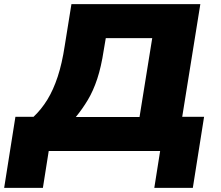

<svg xmlns="http://www.w3.org/2000/svg" viewBox="-53 -725 1061 922"><path d="M-33 177 21 -164H108Q146 -200 174.5 -246.5Q203 -293 224 -356.5Q245 -420 258 -506L290 -705H909L822 -164H927L873 177H688L716 0H181L153 177ZM311 -163H617L678 -542H455L445 -483Q433 -404 414 -346.5Q395 -289 369 -245.5Q343 -202 311 -163Z"/></svg>

Font: Nunito Sans 7pt SemiExpanded Black
Style: Italic
Weight: 900
Width: 6
Italic angle: -9°
Designer: Vernon Adams
Foundry: Vernon Adams
Version: Version 3.101;gftools[0.9.27]